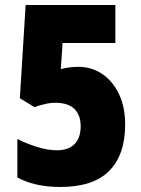

<svg xmlns="http://www.w3.org/2000/svg" viewBox="-20 -734 562 764"><path d="M293 -468Q345 -468 387 -439.5Q429 -411 453.5 -359.5Q478 -308 478 -238Q478 -118 414.5 -54Q351 10 220 10Q118 10 49 -28V-181Q84 -163 127 -149.5Q170 -136 207 -136Q252 -136 276.5 -160.5Q301 -185 301 -232Q301 -276 276 -300.5Q251 -325 200 -325Q180 -325 159 -320Q138 -315 117 -308L59 -343L82 -714H439V-563H229L222 -459Q241 -464 257.5 -466Q274 -468 293 -468Z"/></svg>

Font: Noto Sans Myanmar Condensed Black
Style: Regular
Weight: 900
Width: 3
Designer: Monotype Design Team
Foundry: Monotype Imaging Inc.
Version: Version 2.107; ttfautohint (v1.8.4.7-5d5b)